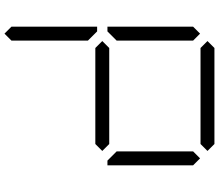

<svg xmlns="http://www.w3.org/2000/svg" viewBox="-80 -960 976 856"><g transform="rotate(90 408.0 -532.0)"><path d="M130 -64 99 -95V-477H120L130 -467L161 -436V-95ZM163 -500 194 -531H622L653 -500L622 -469H194ZM194 -938 163 -969 194 -1000H622L653 -969L622 -938ZM130 -533 120 -523H99V-905L130 -936L161 -905V-564ZM686 -936 717 -905V-523H696L686 -533L655 -564V-905Z"/></g></svg>

Font: DSEG7 Classic Mini
Style: Light
Weight: 300
Designer: Keshikan(Twitter:@keshinomi_88pro)
Version: Version 0.46